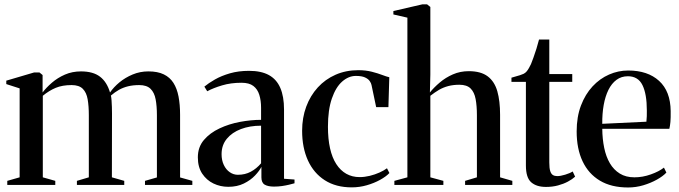

<svg xmlns="http://www.w3.org/2000/svg" viewBox="-20 -838 3075 870"><path d="M13 0V-18.5L69 -34.5V-437.5L8.5 -457V-472.5L134 -509.5H159L173 -498V-419Q189.5 -441 215.2 -463.2Q241 -485.5 274.2 -500Q307.5 -514.5 347 -514.5Q402 -514.5 433.2 -490.5Q464.5 -466.5 478.5 -419Q495 -443 521.2 -464.8Q547.5 -486.5 581 -500.5Q614.5 -514.5 652.5 -514.5Q694.5 -514.5 722.2 -501Q750 -487.5 766 -462.2Q782 -437 789 -400.5Q796 -364 796 -318V-34L851.5 -18.5V0H637V-18.5L691 -34V-316Q691 -357.5 685.2 -388Q679.5 -418.5 662.2 -435.5Q645 -452.5 611 -452.5Q583 -452.5 560.5 -447Q538 -441.5 519.2 -431Q500.5 -420.5 482.5 -405Q484.5 -396.5 485.5 -382.8Q486.5 -369 487 -353.5Q487.5 -338 487.5 -324L487 -34.5L543 -18.5V0H328.5V-18.5L382.5 -34.5V-316Q382.5 -357.5 377.2 -388Q372 -418.5 355.2 -435.5Q338.5 -452.5 304.5 -452.5Q262.5 -452.5 232.5 -440Q202.5 -427.5 174 -404V-34.5L230.5 -18.5V0Z M1014.5 8.5Q978.5 8.5 947.2 -6.5Q916 -21.5 896.2 -51.2Q876.5 -81 876.5 -125Q876.5 -171.5 904 -203.8Q931.5 -236 974.8 -256.2Q1018 -276.5 1068 -285.8Q1118 -295 1163 -295V-349.5Q1163 -382.5 1155 -408.2Q1147 -434 1128 -448.5Q1109 -463 1074.5 -463Q1026 -463 986.5 -451.2Q947 -439.5 919 -424.5L906 -445.5Q924.5 -461 953.8 -477.8Q983 -494.5 1022 -505.8Q1061 -517 1108.5 -517Q1163.5 -517 1198.5 -497.8Q1233.5 -478.5 1250.2 -439.5Q1267 -400.5 1267 -342V-28L1314.5 -24.5V-7.5Q1304 -4.5 1289.5 -1Q1275 2.5 1257.8 5Q1240.5 7.5 1221.5 7.5Q1194.5 7.5 1179.5 -1.2Q1164.5 -10 1164.5 -34.5V-82Q1156 -64.5 1135.8 -43Q1115.5 -21.5 1085 -6.5Q1054.5 8.5 1014.5 8.5ZM1058 -46Q1090.5 -46 1116.2 -59.8Q1142 -73.5 1163 -98V-268.5Q1112 -268.5 1071.8 -253.2Q1031.5 -238 1007.8 -209.2Q984 -180.5 984 -139.5Q984 -112 994 -90.8Q1004 -69.5 1021 -57.8Q1038 -46 1058 -46Z M1574 11Q1502 11 1451.8 -21.2Q1401.5 -53.5 1375.2 -111.2Q1349 -169 1349 -245.5Q1349 -304.5 1367.5 -354.5Q1386 -404.5 1420 -441.8Q1454 -479 1500.8 -499.5Q1547.5 -520 1603.5 -520Q1637 -520 1664.5 -513Q1692 -506 1712.2 -498.2Q1732.5 -490.5 1744 -488L1740 -352.5H1684.5L1663.5 -452.5Q1662 -461 1655.2 -470.8Q1648.5 -480.5 1633.8 -487.2Q1619 -494 1592.5 -494Q1559.5 -494 1530.5 -468.5Q1501.5 -443 1483.8 -391.8Q1466 -340.5 1466 -263.5Q1466 -208.5 1475.5 -166Q1485 -123.5 1503.8 -94.5Q1522.5 -65.5 1549.2 -50.5Q1576 -35.5 1609.5 -35.5Q1632 -35.5 1655.5 -41.2Q1679 -47 1699.5 -56.2Q1720 -65.5 1733.5 -75.5L1744.5 -54Q1729.5 -38 1702.2 -23Q1675 -8 1641.8 1.5Q1608.5 11 1574 11Z M1826 -34.5V-758L1762.5 -772.5V-788L1894.5 -818.5H1915L1930 -806.5V-500L1928 -419Q1946.5 -442 1972.8 -464.2Q1999 -486.5 2032.2 -501Q2065.5 -515.5 2104 -515.5Q2159 -515.5 2190 -492Q2221 -468.5 2233.5 -424.5Q2246 -380.5 2246 -318V-34.5L2301.5 -18.5V0H2087.5V-18.5L2141 -34.5V-316Q2141 -358 2135.2 -389Q2129.5 -420 2112.5 -437Q2095.5 -454 2061.5 -454Q2034 -454 2011.2 -448Q1988.5 -442 1969.2 -430.8Q1950 -419.5 1930 -404V-34.5L1989 -18.5V0H1767V-18.5Z M2454 9Q2411 9 2387 -12Q2363 -33 2363 -88V-467H2297.5V-486Q2304 -488 2314.8 -491Q2325.5 -494 2336 -497.2Q2346.5 -500.5 2352.5 -503.5Q2360.5 -507.5 2366.2 -514.2Q2372 -521 2376.8 -529.8Q2381.5 -538.5 2386 -547.5Q2390.5 -558.5 2397.2 -577Q2404 -595.5 2410.8 -617.5Q2417.5 -639.5 2422.5 -659H2469V-502.5H2573V-467H2469V-102Q2469 -76 2473.2 -62.8Q2477.5 -49.5 2485.5 -44.8Q2493.5 -40 2505 -40Q2519.5 -40 2541 -46.5Q2562.5 -53 2575 -61L2586 -37.5Q2573.5 -26 2553.5 -15.2Q2533.5 -4.5 2508.5 2.2Q2483.5 9 2454 9Z M2826 11.5Q2750 11.5 2698.2 -19.5Q2646.5 -50.5 2619.8 -107.2Q2593 -164 2593 -242.5Q2593 -308.5 2612.5 -359.8Q2632 -411 2665 -446.5Q2698 -482 2739.8 -500.2Q2781.5 -518.5 2826.5 -518.5Q2915 -518.5 2966.5 -471.5Q3018 -424.5 3019 -335Q3019.5 -304 3017.8 -285.2Q3016 -266.5 3013 -254.5H2709Q2709.5 -208 2717.8 -168Q2726 -128 2743.5 -98.2Q2761 -68.5 2788.5 -51.5Q2816 -34.5 2855 -34.5Q2892 -34.5 2929.2 -47.8Q2966.5 -61 2988.5 -78.5L2999.5 -56Q2983.5 -39 2956 -23.8Q2928.5 -8.5 2895 1.5Q2861.5 11.5 2826 11.5ZM2709 -277 2909 -286.5Q2910.5 -300 2910.8 -312Q2911 -324 2911 -337Q2911 -412 2891.2 -452.2Q2871.5 -492.5 2825 -492.5Q2795.5 -492.5 2773.5 -476.2Q2751.5 -460 2737 -430.8Q2722.5 -401.5 2715.5 -362.2Q2708.5 -323 2709 -277Z"/></svg>

Font: Merriweather 144pt Medium
Style: Regular
Weight: 500
Version: Version 2.100